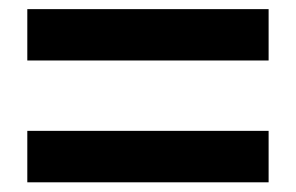

<svg xmlns="http://www.w3.org/2000/svg" viewBox="-20 -581 635 412"><path d="M556.4 -561.4V-451.2H38.6V-561.4ZM556.4 -300.2V-189.8H38.6V-300.2Z"/></svg>

Font: 寒蝉端黑体 Light
Style: Regular
Weight: 300
Designer: ChillDuanSans {Warren2060}; 
Source Han Sans {Ryoko NISHIZUKA 西塚涼子 (kana, bopomofo & ideographs); Paul D. Hunt (Latin, G
Foundry: ChillType&Adobe
Version: Version 1.300;Glyphs 3.3 (3306)